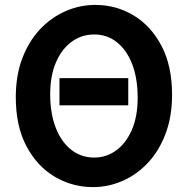

<svg xmlns="http://www.w3.org/2000/svg" viewBox="-20 -745 772 777"><path d="M220.7 -318.8V-428.7H499V-318.8ZM537.1 -349.1Q537.1 -428.7 514.6 -486.1Q492.2 -543.5 452.6 -574.5Q413.1 -605.5 361.3 -605.5Q310.1 -605.5 269.8 -575.9Q229.5 -546.4 206.3 -492.2Q183.1 -438 183.1 -363.8Q183.1 -285.2 205.8 -227.5Q228.5 -169.9 268.6 -138.7Q308.6 -107.4 361.3 -107.4Q410.2 -107.4 450 -136.2Q489.7 -165 513.4 -219.2Q537.1 -273.4 537.1 -349.1ZM676.3 -361.3Q676.3 -273.4 650.1 -204.1Q624 -134.8 579.1 -86.7Q534.2 -38.6 476.6 -13.2Q418.9 12.2 356.4 12.2Q272.5 12.2 201.2 -30Q129.9 -72.3 86.9 -153.6Q43.9 -234.9 43.9 -351.6Q43.9 -439.5 70.1 -508.5Q96.2 -577.6 141.6 -626Q187 -674.3 244.9 -699.7Q302.7 -725.1 366.2 -725.1Q449.7 -725.1 520.3 -682.9Q590.8 -640.6 633.5 -559.6Q676.3 -478.5 676.3 -361.3Z"/></svg>

Font: Andika
Style: Bold
Weight: 700
Designer: Victor Gaultney, Annie Olsen, Julie Remington, Don Collingsworth, Eric Hays, Becca Hirsbrunner
Foundry: SIL International
Version: Version 6.101